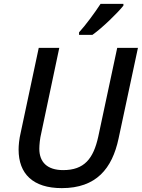

<svg xmlns="http://www.w3.org/2000/svg" viewBox="-20 -961 732 991"><path d="M388 -794V-781H457C508 -817 589 -896 617 -932V-941H499C469 -895 422 -831 388 -794ZM299 10C477 10 559 -91 592 -246L692 -714H585L487 -255C462 -142 415 -83 306 -83C224 -83 183 -124 183 -193C183 -213 186 -246 193 -274L286 -714H180L87 -277C79 -244 76 -211 76 -189C76 -64 150 10 299 10Z"/></svg>

Font: Noto Sans Medium
Style: Italic
Weight: 500
Italic angle: -12°
Designer: Monotype Design Team
Foundry: Monotype Imaging Inc.
Version: Version 2.013